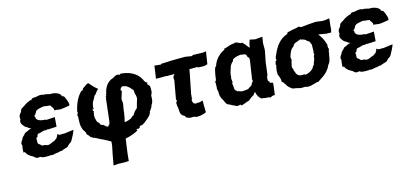

<svg xmlns="http://www.w3.org/2000/svg" viewBox="-65 -1010 3664 1718"><g transform="rotate(-15 1766.5 -151.5)"><path d="M320 -223 326 -228 337 -225 415 -229 422 -316 341 -311 335 -316C293 -316 249 -329 253 -363C251 -368 253 -364 248 -371C248 -378 255 -380 262 -383C255 -389 268 -391 272 -405C280 -423 309 -428 354 -435C371 -427 390 -433 413 -425C418 -404 441 -394 431 -377L484 -370L512 -372L574 -382C583 -401 570 -423 562 -448C558 -453 555 -479 532 -479C533 -490 521 -502 512 -508C499 -517 468 -529 431 -526C415 -532 398 -532 391 -536C382 -536 383 -531 373 -536C361 -542 340 -540 337 -540C314 -537 299 -530 283 -533C273 -532 274 -528 266 -531C266 -526 265 -523 266 -522C238 -517 200 -498 186 -485C168 -473 145 -467 143 -440C130 -425 113 -410 120 -377C103 -349 117 -331 139 -305C143 -299 165 -293 173 -280C178 -282 181 -277 194 -270C183 -272 173 -269 156 -259C143 -253 135 -251 128 -247C115 -226 93 -219 90 -197C78 -185 65 -162 76 -147C73 -129 68 -107 70 -79C76 -87 77 -81 85 -80C91 -56 119 -38 147 -24C157 -12 170 -3 184 -3C185 -5 202 -7 205 -6C225 9 252 6 288 6C283 6 287 11 291 3C305 7 322 8 345 0C356 -1 369 -1 390 -8C390 -8 404 -10 402 -7C427 -19 441 -20 460 -27C469 -32 478 -49 496 -58C508 -66 512 -74 516 -83C528 -105 543 -130 554 -163L470 -152H421L400 -163C401 -147 400 -147 391 -138C396 -129 371 -120 363 -111C340 -106 321 -90 298 -89C287 -92 268 -101 253 -98C245 -99 236 -105 232 -114C209 -122 211 -138 215 -161C206 -169 220 -186 228 -186C229 -204 231 -202 242 -212C264 -210 286 -226 304 -224C310 -224 315 -223 320 -223Z M862 -459 832 -485 788 -533 766 -522C753 -513 740 -504 727 -494C731 -501 733 -489 728 -488C715 -481 727 -491 720 -478C717 -477 712 -484 709 -478C669 -436 642 -380 628 -308C636 -306 625 -306 634 -299C622 -304 628 -295 628 -295C631 -295 630 -289 620 -285C627 -265 624 -249 623 -230C622 -203 622 -189 626 -174C628 -161 635 -140 642 -132C638 -127 645 -125 647 -128C653 -128 644 -115 652 -117C651 -116 659 -111 656 -98C660 -86 676 -81 685 -61C702 -55 703 -45 722 -43C741 -35 747 -29 765 -20C784 -11 788 -12 813 3L835 15C841 19 848 23 855 27L851 66L836 139L818 239L867 235L914 237L960 235L967 163L985 34C1031 25 1072 10 1107 -9L1097 -14L1108 -24C1113 -23 1107 -29 1115 -20C1115 -17 1117 -21 1124 -24C1124 -24 1120 -21 1125 -29C1127 -23 1131 -29 1134 -30C1132 -32 1134 -33 1137 -43C1157 -41 1169 -49 1188 -63C1195 -71 1213 -81 1231 -100C1246 -112 1253 -128 1257 -145C1267 -159 1283 -177 1285 -195C1301 -213 1306 -240 1305 -279C1310 -288 1320 -305 1318 -328C1321 -357 1317 -373 1296 -385C1302 -399 1302 -400 1304 -401C1299 -400 1301 -400 1295 -399C1295 -405 1296 -413 1298 -406C1296 -404 1291 -407 1288 -407C1283 -409 1283 -421 1282 -414C1286 -411 1287 -425 1281 -414C1257 -481 1195 -532 1091 -539C1097 -540 1087 -538 1079 -531C1069 -541 1040 -539 1025 -522C1022 -525 1016 -522 1021 -523C1010 -514 1009 -512 1013 -518C961 -501 929 -454 920 -393C915 -399 921 -401 915 -390L917 -381L908 -374L914 -364H908C900 -294 892 -224 884 -155L878 -128C869 -124 868 -116 860 -108C848 -115 833 -125 824 -135C800 -142 793 -147 795 -161C780 -168 771 -186 770 -201C759 -230 768 -258 773 -278C767 -280 765 -284 764 -294C770 -299 764 -291 777 -296C772 -325 786 -360 795 -372C809 -389 810 -412 826 -417C835 -431 848 -448 862 -459ZM1085 -428V-422C1101 -424 1121 -413 1122 -409C1144 -397 1149 -380 1165 -368C1168 -348 1166 -332 1174 -316C1175 -307 1178 -291 1175 -280C1161 -245 1158 -216 1151 -202C1133 -189 1120 -172 1111 -157C1111 -148 1105 -149 1096 -144C1086 -140 1084 -133 1083 -131C1065 -122 1035 -109 1014 -111L1023 -146L1030 -185L1034 -220L1044 -277L1040 -317L1062 -387L1053 -396C1057 -414 1065 -422 1085 -428Z M1631 4C1632 5 1644 9 1635 15L1639 10C1641 3 1644 12 1646 11C1680 12 1714 5 1739 -8L1738 -65V-117C1714 -110 1703 -106 1690 -109C1654 -99 1643 -123 1645 -152C1655 -155 1652 -153 1650 -160L1651 -168V-178L1656 -186H1651L1691 -387L1696 -418L1775 -419L1771 -413L1832 -411L1863 -419L1881 -534L1851 -530C1819 -531 1789 -532 1757 -533L1751 -525L1690 -535H1625L1566 -534L1465 -530L1463 -524L1402 -530L1391 -450L1385 -413L1413 -412L1481 -413L1483 -411H1556L1539 -387L1540 -355L1510 -187L1516 -178L1510 -164L1503 -158C1509 -149 1501 -132 1509 -116C1512 -96 1510 -77 1515 -58C1521 -39 1538 -29 1552 -23C1547 -13 1562 -5 1573 -2C1586 7 1614 2 1631 4Z M2143 -542 2147 -538C2122 -540 2083 -526 2055 -516C2053 -517 2062 -520 2051 -513C2049 -509 2056 -520 2047 -518C2049 -513 2040 -508 2047 -509C2028 -494 2010 -491 1993 -473C1964 -449 1943 -414 1934 -383C1922 -378 1919 -360 1916 -351C1909 -325 1905 -296 1902 -271C1903 -271 1902 -272 1902 -276C1900 -261 1904 -267 1897 -255L1891 -254C1890 -232 1892 -215 1891 -199C1884 -179 1898 -162 1894 -147C1896 -136 1900 -136 1894 -145C1895 -108 1905 -93 1918 -71C1931 -44 1933 -29 1956 -22C1974 -16 1978 -7 2002 0C2013 11 2037 14 2047 8C2054 2 2059 8 2060 15C2084 15 2107 -2 2141 -9C2148 -19 2163 -28 2184 -43C2186 -41 2193 -43 2197 -57C2207 -62 2210 -70 2210 -74C2214 -40 2231 -12 2252 2C2274 1 2286 11 2306 7C2317 9 2324 9 2331 15C2355 2 2362 2 2375 3L2385 -74L2388 -103C2386 -105 2385 -108 2382 -111C2363 -111 2360 -111 2359 -127C2342 -132 2349 -159 2350 -172L2354 -184L2357 -182L2372 -303L2384 -363L2391 -398L2393 -414V-474L2402 -530L2335 -524L2285 -534L2274 -498L2268 -464C2251 -477 2240 -502 2224 -514C2224 -522 2207 -529 2204 -523C2182 -532 2166 -544 2143 -542ZM2241 -373 2239 -346 2215 -189 2209 -185 2218 -182 2216 -169C2211 -163 2209 -153 2204 -155C2202 -144 2194 -126 2178 -126C2163 -105 2136 -108 2119 -106C2096 -100 2076 -115 2061 -116C2057 -123 2045 -125 2041 -135C2036 -154 2038 -179 2035 -186C2028 -196 2034 -195 2038 -199C2041 -222 2035 -226 2036 -247L2040 -254C2040 -259 2039 -269 2039 -263C2041 -301 2058 -329 2059 -344C2065 -358 2077 -376 2091 -386C2094 -402 2100 -407 2119 -413C2134 -421 2149 -420 2168 -425C2190 -422 2204 -420 2213 -418C2224 -403 2225 -407 2226 -391C2232 -386 2237 -380 2241 -373Z M3007 -407 3011 -427 3013 -430 3016 -473 3023 -534 2985 -528 2962 -527 2943 -529 2898 -535 2838 -531 2760 -523 2741 -532C2741 -527 2742 -535 2739 -533C2708 -522 2688 -523 2667 -518C2657 -511 2640 -516 2624 -505C2633 -501 2623 -500 2624 -496C2559 -476 2512 -424 2476 -334C2468 -328 2468 -305 2470 -294C2461 -286 2459 -289 2455 -279C2465 -283 2464 -283 2460 -278C2455 -273 2451 -269 2456 -263L2451 -257C2450 -260 2462 -247 2457 -256C2445 -207 2443 -175 2451 -158C2463 -131 2467 -112 2465 -93C2475 -90 2485 -82 2480 -81C2494 -65 2496 -59 2500 -51C2513 -32 2534 -19 2543 -12C2558 -8 2576 -8 2584 -5C2612 5 2627 4 2655 2C2691 16 2721 2 2758 -7C2749 -6 2762 -6 2759 -13C2757 -1 2770 -13 2770 -10C2766 -9 2775 -15 2779 -9C2815 -34 2859 -55 2888 -100C2897 -105 2899 -128 2918 -148C2931 -173 2932 -189 2938 -223C2934 -222 2942 -230 2940 -226C2938 -244 2948 -261 2949 -275C2941 -282 2945 -280 2946 -293L2944 -290C2945 -290 2938 -283 2945 -303C2943 -307 2944 -298 2947 -306C2936 -305 2948 -307 2945 -310C2932 -361 2914 -388 2890 -420L2962 -408ZM2728 -420 2729 -414C2739 -416 2756 -409 2763 -405C2772 -400 2779 -390 2785 -386C2806 -381 2803 -357 2812 -346C2809 -323 2814 -292 2807 -267L2813 -258C2805 -257 2802 -236 2801 -240C2804 -216 2788 -195 2784 -177C2783 -161 2765 -157 2765 -143C2745 -120 2721 -107 2682 -100C2687 -99 2684 -103 2685 -105C2676 -101 2682 -106 2681 -109C2636 -99 2608 -116 2601 -154C2597 -152 2600 -164 2593 -165C2600 -177 2588 -187 2586 -199C2590 -210 2592 -235 2596 -246C2598 -252 2601 -258 2603 -265C2594 -272 2593 -269 2602 -278C2605 -274 2596 -287 2596 -279C2604 -316 2618 -357 2651 -376C2655 -395 2665 -395 2674 -401C2697 -408 2704 -414 2728 -420Z M3276 -223 3282 -228 3293 -225 3371 -229 3378 -316 3297 -311 3291 -316C3249 -316 3205 -329 3209 -363C3207 -368 3209 -364 3204 -371C3204 -378 3211 -380 3218 -383C3211 -389 3224 -391 3228 -405C3236 -423 3265 -428 3310 -435C3327 -427 3346 -433 3369 -425C3374 -404 3397 -394 3387 -377L3440 -370L3468 -372L3530 -382C3539 -401 3526 -423 3518 -448C3514 -453 3511 -479 3488 -479C3489 -490 3477 -502 3468 -508C3455 -517 3424 -529 3387 -526C3371 -532 3354 -532 3347 -536C3338 -536 3339 -531 3329 -536C3317 -542 3296 -540 3293 -540C3270 -537 3255 -530 3239 -533C3229 -532 3230 -528 3222 -531C3222 -526 3221 -523 3222 -522C3194 -517 3156 -498 3142 -485C3124 -473 3101 -467 3099 -440C3086 -425 3069 -410 3076 -377C3059 -349 3073 -331 3095 -305C3099 -299 3121 -293 3129 -280C3134 -282 3137 -277 3150 -270C3139 -272 3129 -269 3112 -259C3099 -253 3091 -251 3084 -247C3071 -226 3049 -219 3046 -197C3034 -185 3021 -162 3032 -147C3029 -129 3024 -107 3026 -79C3032 -87 3033 -81 3041 -80C3047 -56 3075 -38 3103 -24C3113 -12 3126 -3 3140 -3C3141 -5 3158 -7 3161 -6C3181 9 3208 6 3244 6C3239 6 3243 11 3247 3C3261 7 3278 8 3301 0C3312 -1 3325 -1 3346 -8C3346 -8 3360 -10 3358 -7C3383 -19 3397 -20 3416 -27C3425 -32 3434 -49 3452 -58C3464 -66 3468 -74 3472 -83C3484 -105 3499 -130 3510 -163L3426 -152H3377L3356 -163C3357 -147 3356 -147 3347 -138C3352 -129 3327 -120 3319 -111C3296 -106 3277 -90 3254 -89C3243 -92 3224 -101 3209 -98C3201 -99 3192 -105 3188 -114C3165 -122 3167 -138 3171 -161C3162 -169 3176 -186 3184 -186C3185 -204 3187 -202 3198 -212C3220 -210 3242 -226 3260 -224C3266 -224 3271 -223 3276 -223Z"/></g></svg>

Font: Asimov Print
Style: DIt
Weight: 250
Width: 0
Designer: Google
Version: Version 2.000980: 2014